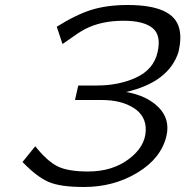

<svg xmlns="http://www.w3.org/2000/svg" viewBox="-20 -730 741 768"><path d="M70 -82 121 -145Q169 -85 210.5 -64.5Q252 -44 332 -44Q429 -44 495 -93.5Q561 -143 563 -208Q565 -266 515 -298Q465 -330 387 -330H280L293 -388H368Q456 -388 525 -420Q594 -452 610 -520Q626 -589 590 -618Q554 -647 474 -647Q384 -647 319 -613Q301 -603 290 -595.5Q279 -588 263.5 -577Q248 -566 230 -554L207 -623Q285 -672 347 -691Q409 -710 491 -710Q674 -710 697 -616Q707 -579 694 -522Q655 -401 484 -362Q567 -348 614 -301Q661 -254 646 -187Q625 -97 530 -39.5Q435 18 316 18Q222 18 175 -2Q128 -22 70 -82Z"/></svg>

Font: Coval
Style: Light Italic
Weight: 300
Foundry: Context Ltd
Version: Version 001.000